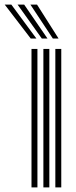

<svg xmlns="http://www.w3.org/2000/svg" viewBox="-92 -812 330 832"><path d="M147.8 0V-600H173.5V0ZM44.5 0V-600H70.2V0ZM96 0V-600H121.8V0ZM41.2 -645 -71.5 -792H-42.8L65.8 -645ZM89.2 -645 -15.8 -792H12.8L113.8 -645ZM137 -645 39.8 -792H68.5L161.8 -645Z"/></svg>

Font: Big Shoulders Inline Display ExtraBold
Style: Regular
Weight: 800
Designer: Patric King
Foundry: XO Type Co
Version: Version 1.000